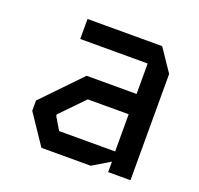

<svg xmlns="http://www.w3.org/2000/svg" viewBox="-102 -665 804 776"><g transform="rotate(20 300.0 -276.5)"><path d="M148 -553V-467H438V-336H223L65 -172V-128L151 0H363L438 -45V0H534V-457L469 -553ZM163 -142V-148L260 -248H436V-88H195Z"/></g></svg>

Font: Kode Mono Medium
Style: Regular
Weight: 500
Monospace: yes
Designer: Isa Ozler
Foundry: Kadena LLC
Version: Version 1.206;gftools[0.9.28]